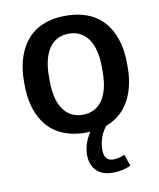

<svg xmlns="http://www.w3.org/2000/svg" viewBox="-83 -582 715 863"><g transform="rotate(-10 275.0 -151.0)"><path d="M275 -65C200 -65 154.2 -125 154.2 -239.2V-260.8C154.2 -375 200 -435 275 -435C350 -435 395.8 -375 395.8 -260.8V-239.2C395.8 -125 350 -65 275 -65ZM40 -239.2C40 -127.5 86.7 16.7 275 16.7C281.7 16.7 288.3 15.8 295 15.8C275.8 43.3 261.7 77.5 261.7 117.5C261.7 174.2 295.8 215 361.7 215C395 215 423.3 208.3 445 196.7L426.7 144.2C420 148.3 397.5 156.7 375 156.7C352.5 156.7 333.3 145 333.3 106.7C333.3 60 350 25.8 370 1.7C480 -38.3 510 -149.2 510 -239.2V-260.8C510 -372.5 463.3 -516.7 275 -516.7C86.7 -516.7 40 -372.5 40 -260.8Z"/></g></svg>

Font: Boon SemiBold
Style: Regular
Weight: 600
Designer: Sungsit Sawaiwan
Foundry: FontUni
Version: Version 2.0